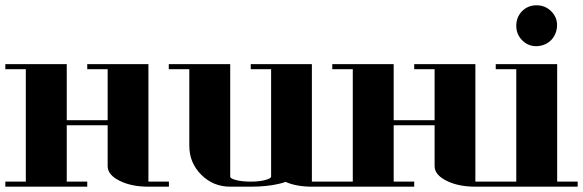

<svg xmlns="http://www.w3.org/2000/svg" viewBox="-20 -702 2192 722"><path d="M0 0V-19H77.1V-441.9H0V-460.9H231V-250H384.8V-441.9H308.1V-460.9H538.1V-19H615.2V0H538.1Q474.1 0 430.2 -22Q384.8 -44.4 384.8 -77.1V-231H231V-19H308.1V0Z M614.7 -441.9V-460.9H845.7V-38.1Q845.7 -30.3 867.7 -24.9Q889.6 -19 922.9 -19Q954.6 -19 976.6 -24.9Q999.5 -30.8 999.5 -38.1V-441.9H922.9V-460.9H1152.8V-19H1230V0H1152.8Q1094.7 0 1053.7 -18.1Q1043.9 -14.2 1030.8 -11.2Q984.9 0 922.9 0H845.7Q781.7 0 736.8 -44.9Q691.9 -89.8 691.9 -153.8V-441.9Z M1229.5 0V-19H1306.6V-441.9H1229.5V-460.9H1460.4V-250H1614.3V-441.9H1537.6V-460.9H1767.6V-19H1844.7V0H1767.6Q1703.6 0 1659.7 -22Q1614.3 -44.4 1614.3 -77.1V-231H1460.4V-19H1537.6V0Z M1844.2 0V-19H1921.4V-441.9H1844.2V-460.9H2075.2V-19H2152.3V0ZM1921.4 -605Q1921.4 -637.7 1943.4 -660.2Q1965.3 -682.1 1997.6 -682.1Q2030.3 -682.1 2052.7 -659.7Q2075.7 -636.7 2074.7 -605.5Q2073.7 -573.2 2052.2 -550.8Q2029.8 -529.3 1997.6 -528.3Q1966.3 -527.8 1943.8 -550.3Q1921.4 -572.8 1921.4 -605Z"/></svg>

Font: Hjet
Style: Regular
Weight: 400
Designer: T. Christopher White
Version: Version 1.2